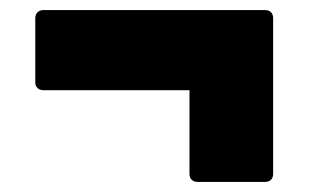

<svg xmlns="http://www.w3.org/2000/svg" viewBox="-20 -450 640 381"><path d="M506 -89C516 -89 522 -95 522 -105V-414C522 -424 516 -430 506 -430H66C57 -430 50 -424 50 -414V-286C50 -277 57 -271 66 -271H356V-105C356 -95 362 -89 373 -89Z"/></svg>

Font: LINE Seed Sans TH ExtraBold
Style: Regular
Weight: 800
Designer: Dalton Maag Ltd | Thai characters by Cadson Demak Co.,Ltd.
Foundry: Dalton Maag Ltd
Version: Version 1.003